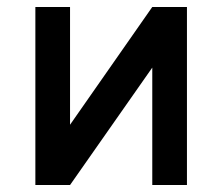

<svg xmlns="http://www.w3.org/2000/svg" viewBox="-20 -531 638 551"><path d="M81.5 0V-511H181V-173L417 -511H516.5V0H417V-337L181 0Z"/></svg>

Font: Overpass Medium
Style: Regular
Weight: 500
Designer: Delve Withrington, Dave Bailey, Thomas Jockin
Foundry: Delve Fonts LLC
Version: Version 4.000